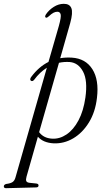

<svg xmlns="http://www.w3.org/2000/svg" viewBox="-124 -743 554 1006"><path d="M55 -325Q46.5 -314.5 38 -320Q33.5 -323 34.5 -329Q35.5 -335 40 -340.5Q79 -393 130 -418.5L184.5 -607.5Q197.5 -654.5 193.8 -668Q190 -681.5 176.5 -681.5Q166.5 -681.5 156.2 -676.2Q146 -671 131 -657Q127.5 -654.5 124.2 -652Q121 -649.5 117.5 -650.5Q108 -652.5 116.5 -667.5Q132.5 -691 157.8 -707Q183 -723 210.5 -723Q241 -723 250 -700Q259 -677 244 -622.5L191.5 -438Q220.5 -443 252.5 -441Q324.5 -436.5 360 -380.5Q395.5 -324.5 384 -230Q375.5 -156 342 -101.5Q308.5 -47 259.8 -18.2Q211 10.5 156.5 8Q102.5 5 74.5 -26.5L15 182.5Q10.5 198 13.8 205.8Q17 213.5 32 215L66 218.5Q78 220 78 228.5Q78 239 64.5 239L-92.5 243Q-104 243 -104 233Q-103.5 224.5 -92 221Q-68.5 218 -58 210.8Q-47.5 203.5 -43 187L121.5 -388Q84.5 -365 55 -325ZM148.5 -16.5Q188 -14 224.5 -38.5Q261 -63 287.2 -112.2Q313.5 -161.5 323.5 -232Q336 -320.5 311.5 -367.2Q287 -414 241.5 -418Q212.5 -420 185 -414L81 -50.5Q104.5 -19 148.5 -16.5Z"/></svg>

Font: Fraunces 144pt S050 Light
Style: Italic
Weight: 300
Italic angle: -16°
Version: Version 1.000; ttfautohint (v1.8.3)